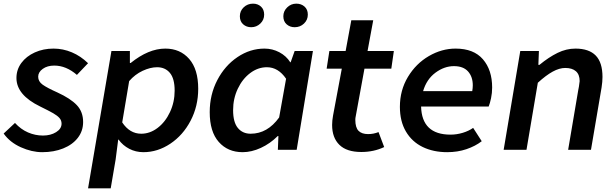

<svg xmlns="http://www.w3.org/2000/svg" viewBox="-29 -820 3371 1051"><path d="M-9 -89 53 -147Q85 -112 124.5 -95Q164 -78 206 -78Q248 -78 278 -96.5Q308 -115 308 -143Q308 -161 296.5 -174Q285 -187 262.5 -200Q240 -213 191 -237Q61 -300 61 -393Q61 -439 88 -475.5Q115 -512 161.5 -533Q208 -554 264 -554Q316 -554 364.5 -533.5Q413 -513 453 -474L392 -410Q333 -461 268 -461Q230 -461 205 -443Q180 -425 180 -400Q180 -374 204.5 -356.5Q229 -339 285 -314Q357 -281 391.5 -244.5Q426 -208 426 -152Q426 -103 397 -65.5Q368 -28 317 -7.5Q266 13 202 13Q145 13 85 -14Q25 -41 -9 -89Z M581 -541H682V-475H686Q784 -554 876 -554Q957 -554 1006.5 -497.5Q1056 -441 1056 -334Q1056 -239 1014.5 -159.5Q973 -80 903.5 -33.5Q834 13 756 13Q714 13 678.5 -5.5Q643 -24 620 -56H618L604 53L577 211H453ZM927 -324Q927 -390 901 -421Q875 -452 831 -452Q794 -452 752 -432.5Q710 -413 678 -376L640 -150Q681 -88 744 -88Q792 -88 834 -120Q876 -152 901.5 -206.5Q927 -261 927 -324Z M1119 -206Q1119 -302 1160.5 -381.5Q1202 -461 1271 -507.5Q1340 -554 1419 -554Q1462 -554 1500 -534Q1538 -514 1560 -479H1562L1584 -541H1684L1595 0H1492L1495 -75H1491Q1450 -34 1399 -10.5Q1348 13 1299 13Q1218 13 1168.5 -43Q1119 -99 1119 -206ZM1499 -177 1537 -389Q1494 -452 1432 -452Q1383 -452 1340.5 -420Q1298 -388 1272.5 -334Q1247 -280 1247 -217Q1247 -151 1273 -119.5Q1299 -88 1343 -88Q1435 -88 1499 -177ZM1284 -731Q1284 -760 1305 -780Q1326 -800 1356 -800Q1382 -800 1399.5 -784Q1417 -768 1417 -740Q1417 -711 1396 -691Q1375 -671 1346 -671Q1320 -671 1302 -687Q1284 -703 1284 -731ZM1522 -731Q1522 -759 1543 -779.5Q1564 -800 1593 -800Q1620 -800 1638 -784Q1656 -768 1656 -740Q1656 -711 1635 -691Q1614 -671 1584 -671Q1558 -671 1540 -687Q1522 -703 1522 -731Z M1789 -136Q1789 -159 1794 -187L1842 -444H1759L1774 -541H1863L1894 -709H2014L1983 -541H2127L2113 -444H1966L1918 -182Q1916 -174 1916 -164Q1916 -122 1933.5 -104Q1951 -86 1986 -86Q2016 -86 2043 -97L2074 -15Q2017 12 1949 12Q1869 12 1829 -27Q1789 -66 1789 -136Z M2160 -235Q2160 -326 2204 -399Q2248 -472 2318.5 -513Q2389 -554 2465 -554Q2564 -554 2614.5 -495.5Q2665 -437 2665 -341Q2665 -311 2659 -282.5Q2653 -254 2646 -237H2276Q2280 -83 2437 -83Q2471 -83 2504 -93Q2537 -103 2561 -120L2608 -47Q2573 -20 2524.5 -3.5Q2476 13 2419 13Q2343 13 2284.5 -15.5Q2226 -44 2193 -100Q2160 -156 2160 -235ZM2556 -321Q2559 -338 2559 -353Q2559 -400 2533 -429Q2507 -458 2456 -458Q2403 -458 2354.5 -422Q2306 -386 2287 -321Z M2819 -541H2921L2918 -465H2924Q2975 -507 3023 -530.5Q3071 -554 3121 -554Q3195 -554 3232 -516Q3269 -478 3269 -399Q3269 -373 3264 -341L3206 0H3081L3136 -325L3140 -346Q3144 -370 3144 -376Q3144 -412 3123.5 -430Q3103 -448 3065 -448Q3033 -448 2996.5 -428Q2960 -408 2915 -367L2853 0H2728Z"/></svg>

Font: Nebula Sans Semibold
Style: Regular
Weight: 600
Italic angle: -9°
Designer: Paul D. Hunt for Adobe (as Source Sans)
Foundry: Nebula Entertainment & Broadcasting LLC
Version: Version 1.010